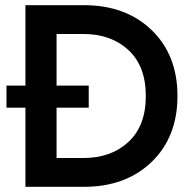

<svg xmlns="http://www.w3.org/2000/svg" viewBox="-20 -720 741 740"><path d="M198 -390H322V-305H198V-111H301Q408 -111 475 -173Q542 -235 542 -350Q542 -465 475 -527Q408 -589 301 -589H198ZM5 -305V-390H78V-700H304Q465 -700 564.5 -604Q664 -508 664 -350Q664 -192 564.5 -96Q465 0 304 0H78V-305Z"/></svg>

Font: Renner* Medium
Style: Medium
Weight: 500
Version: Version 003.000 ; ttfautohint (v0.97) -l 8 -r 50 -G 200 -x 1